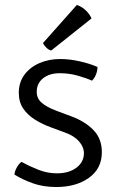

<svg xmlns="http://www.w3.org/2000/svg" viewBox="-20 -739 474 771"><path d="M38 -38Q39 -51 47.2 -66Q55.5 -81 66 -89Q97 -72 133.5 -57.5Q170 -43 208 -43Q257 -43 286.8 -65.5Q316.5 -88 317 -123Q317 -148.5 297.8 -170.8Q278.5 -193 243 -206L183.5 -228Q149.5 -240.5 120.2 -258.8Q91 -277 73.2 -303.2Q55.5 -329.5 55.5 -366Q55.5 -408.5 78.2 -439Q101 -469.5 138.8 -485.8Q176.5 -502 221.5 -502Q258.5 -502 300 -492.8Q341.5 -483.5 371.5 -470Q371.5 -456 365.8 -440.8Q360 -425.5 349.5 -415Q326.5 -425.5 292.2 -435.2Q258 -445 219.5 -445Q179 -445 153.2 -424.8Q127.5 -404.5 127.5 -370Q127.5 -344 147 -326.8Q166.5 -309.5 204.5 -295L266 -272Q321.5 -251.5 355.2 -216.8Q389 -182 389 -128Q389 -62 337.2 -25Q285.5 12 206 12Q153.5 12 111.2 -3.2Q69 -18.5 38 -38ZM288.5 -719Q308 -713 324 -697.8Q340 -682.5 347.5 -665L185.5 -536Q175 -539 166 -547.8Q157 -556.5 152.5 -566Z"/></svg>

Font: Signika Negative Light
Style: Regular
Weight: 300
Designer: Anna Giedry
Foundry: Anna Giedry
Version: Version 2.001